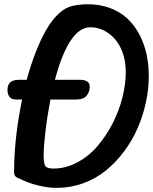

<svg xmlns="http://www.w3.org/2000/svg" viewBox="-20 -864 728 913"><path d="M67.4 -484.4H106.9Q126 -553.7 148.4 -612.1Q170.9 -670.4 198 -718.8Q225.1 -767.1 257.8 -797.9Q290.5 -828.6 325.7 -836.4Q340.3 -838.9 346.2 -839.8Q372.6 -843.8 396 -843.8Q455.1 -843.8 503.9 -825.4Q552.7 -807.1 586.4 -775.1Q620.1 -743.2 643.1 -699.5Q666 -655.8 676.8 -606.2Q687.5 -556.6 687.5 -502Q687.5 -440.4 673.8 -377.2Q660.2 -314 634.5 -254.9Q608.9 -195.8 570.1 -144Q531.2 -92.3 484.1 -53.7Q437 -15.1 376.5 7.1Q315.9 29.3 250 29.3Q206.5 29.3 159.2 17.3Q111.8 5.4 79.1 -11.7Q63.5 -16.6 55.2 -23.7Q46.9 -30.8 46.9 -45.4Q46.9 -205.6 85 -390.6H58.1Q34.2 -390.6 24.9 -403.6Q15.6 -416.5 15.6 -434.6Q15.6 -440.9 16.1 -445.8Q16.6 -450.7 19.5 -458.5Q22.5 -466.3 27.3 -471.4Q32.2 -476.6 42.7 -480.5Q53.2 -484.4 67.4 -484.4ZM234.4 -62.5Q292.5 -62.5 347.2 -91.6Q401.9 -120.6 442.9 -168.5Q483.9 -216.3 514.9 -276.1Q545.9 -335.9 562 -399.7Q578.1 -463.4 578.1 -522Q578.1 -570.3 564 -611.1Q549.8 -651.9 526.4 -678.5Q502.9 -705.1 472.7 -719.7Q442.4 -734.4 409.7 -734.4Q307.6 -734.4 241.2 -484.4H364.3Q380.4 -484.4 393.6 -477.1Q406.7 -469.7 406.7 -452.1Q406.7 -427.2 391.8 -408.9Q377 -390.6 338.9 -390.6H219.7Q204.6 -312 196 -237.5Q187.5 -163.1 187.5 -126Q187.5 -87.4 195.3 -75Q203.1 -62.5 234.4 -62.5Z"/></svg>

Font: iCiel Pacifico
Style: Regular
Weight: 400
Designer: Vernon Adams
Foundry: Vernon Adams
Version: Version 1.00 September 26, 2014, initial release